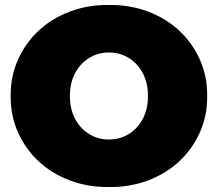

<svg xmlns="http://www.w3.org/2000/svg" viewBox="-20 -736 876 772"><path d="M23 -350Q22 -428 52 -495.5Q82 -563 135 -612.5Q188 -662 261 -689.5Q334 -717 418 -716Q502 -717 575 -689.5Q648 -662 701 -612.5Q754 -563 784 -495.5Q814 -428 813 -350Q814 -272 784 -204.5Q754 -137 701 -87.5Q648 -38 575 -10.5Q502 17 418 16Q334 17 261 -10.5Q188 -38 135 -87.5Q82 -137 52 -204.5Q22 -272 23 -350ZM575 -350Q575 -390 563 -422Q551 -454 529.5 -477Q508 -500 479.5 -512.5Q451 -525 418 -525Q385 -525 356.5 -512.5Q328 -500 306.5 -477Q285 -454 273 -422Q261 -390 261 -350Q261 -310 273 -278Q285 -246 306.5 -223Q328 -200 356.5 -187.5Q385 -175 418 -175Q451 -175 479.5 -187.5Q508 -200 529.5 -223Q551 -246 563 -278Q575 -310 575 -350Z"/></svg>

Font: CMG Sans Black
Style: Regular
Weight: 900
Designer: Julieta Ulanovsky
Foundry: Julieta Ulanovsky
Version: Version 7.200